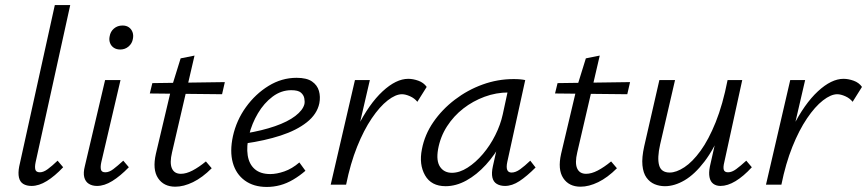

<svg xmlns="http://www.w3.org/2000/svg" viewBox="-20 -731 3432 760"><path d="M105 5Q85 5 72 -3Q59 -11 55 -28.5Q51 -46 56 -72L197 -711H258L121 -89Q117 -70 120 -59.5Q123 -49 138 -49Q152 -49 169 -61.5Q186 -74 208 -95L230 -69Q197 -34 165.5 -14.5Q134 5 105 5Z M364 5Q345 5 331.5 -3.5Q318 -12 313.5 -29.5Q309 -47 316 -74L396 -414H457L381 -89Q377 -71 379.5 -60Q382 -49 397 -49Q412 -49 428.5 -61.5Q445 -74 468 -95L490 -69Q456 -34 424.5 -14.5Q393 5 364 5ZM456 -535Q441 -535 430.5 -542Q420 -549 415.5 -561Q411 -573 414 -587Q417 -606 431 -618Q445 -630 465 -630Q480 -630 490 -623Q500 -616 504.5 -604Q509 -592 506 -577Q503 -559 489 -547Q475 -535 456 -535Z M674 8Q628 8 605.5 -26Q583 -60 597 -122L659 -384L695 -500L750 -511L661 -128Q651 -86 660.5 -64.5Q670 -43 696 -43Q717 -43 742 -56Q767 -69 795 -92L818 -65Q781 -28 744 -10Q707 8 674 8ZM573 -361 583 -402 870 -406 859 -358Z M1036 9Q984 9 949 -16.5Q914 -42 901.5 -87Q889 -132 902 -192Q916 -255 953.5 -307Q991 -359 1043 -391Q1095 -423 1154 -423Q1194 -423 1215 -408.5Q1236 -394 1242.5 -371Q1249 -348 1244 -322Q1235 -279 1194.5 -247Q1154 -215 1091 -194.5Q1028 -174 950 -163L952 -203Q1018 -214 1068.5 -231.5Q1119 -249 1149 -272Q1179 -295 1185 -319Q1187 -329 1184.5 -342Q1182 -355 1171 -364.5Q1160 -374 1133 -374Q1093 -374 1059 -348.5Q1025 -323 1001 -282.5Q977 -242 966 -197Q955 -151 960.5 -116Q966 -81 988.5 -61.5Q1011 -42 1050 -42Q1075 -42 1105.5 -52.5Q1136 -63 1165 -88L1189 -55Q1166 -35 1140.5 -20Q1115 -5 1089 2Q1063 9 1036 9Z M1317 0Q1347 -133 1394 -226.5Q1441 -320 1494.5 -369.5Q1548 -419 1596 -419Q1615 -419 1636 -411.5Q1657 -404 1669 -387L1632 -328Q1621 -342 1603 -350Q1585 -358 1571 -358Q1546 -358 1514.5 -333.5Q1483 -309 1451.5 -262.5Q1420 -216 1393.5 -150Q1367 -84 1350 0ZM1289 0 1385 -414H1444L1348 0Z M1744 6Q1687 6 1662.5 -37Q1638 -80 1650 -140Q1661 -198 1695.5 -248Q1730 -298 1780.5 -336.5Q1831 -375 1890.5 -396.5Q1950 -418 2013 -418Q2028 -418 2039 -417Q2050 -416 2059 -414L1988 -90Q1979 -48 2005 -48Q2021 -48 2039 -61Q2057 -74 2079 -95L2100 -68Q2065 -33 2036 -14Q2007 5 1979 5Q1960 5 1946.5 -3Q1933 -11 1929 -28.5Q1925 -46 1931 -73L1969 -243L2006 -277Q1994 -221 1967 -170Q1940 -119 1903.5 -79Q1867 -39 1826 -16.5Q1785 6 1744 6ZM1769 -47Q1799 -47 1831 -67.5Q1863 -88 1891.5 -121.5Q1920 -155 1940.5 -196Q1961 -237 1970 -278L1994 -389L2027 -362Q2020 -364 2011 -364.5Q2002 -365 1993 -365Q1944 -365 1898 -348Q1852 -331 1814 -301.5Q1776 -272 1749.5 -231Q1723 -190 1714 -140Q1706 -94 1722 -70.5Q1738 -47 1769 -47Z M2278 8Q2232 8 2209.5 -26Q2187 -60 2201 -122L2263 -384L2299 -500L2354 -511L2265 -128Q2255 -86 2264.5 -64.5Q2274 -43 2300 -43Q2321 -43 2346 -56Q2371 -69 2399 -92L2422 -65Q2385 -28 2348 -10Q2311 8 2278 8ZM2177 -361 2187 -402 2474 -406 2463 -358Z M2612 6Q2590 6 2571 -2Q2552 -10 2539 -28Q2526 -46 2523 -76.5Q2520 -107 2530 -152L2590 -414H2652L2593 -159Q2581 -106 2589 -77Q2597 -48 2631 -48Q2657 -48 2689 -69Q2721 -90 2753 -134Q2785 -178 2813 -247.5Q2841 -317 2860 -414H2897Q2873 -302 2840 -222Q2807 -142 2768.5 -91.5Q2730 -41 2690 -17.5Q2650 6 2612 6ZM2832 5Q2815 5 2803.5 -3.5Q2792 -12 2788.5 -29.5Q2785 -47 2790 -72L2867 -414H2918L2847 -89Q2842 -69 2845 -59Q2848 -49 2862 -49Q2877 -49 2894 -61.5Q2911 -74 2934 -95L2956 -69Q2923 -33 2891.5 -14Q2860 5 2832 5Z M3040 0Q3070 -133 3117 -226.5Q3164 -320 3217.5 -369.5Q3271 -419 3319 -419Q3338 -419 3359 -411.5Q3380 -404 3392 -387L3355 -328Q3344 -342 3326 -350Q3308 -358 3294 -358Q3269 -358 3237.5 -333.5Q3206 -309 3174.5 -262.5Q3143 -216 3116.5 -150Q3090 -84 3073 0ZM3012 0 3108 -414H3167L3071 0Z"/></svg>

Font: Ysabeau Office
Style: Italic
Weight: 400
Italic angle: -12°
Designer: Christian Thalmann (Catharsis Fonts)
Version: Version 2.001;gftools[0.9.30]; featfreeze: tnum,lnum,ss02